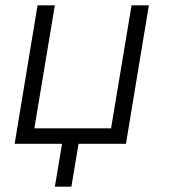

<svg xmlns="http://www.w3.org/2000/svg" viewBox="-20 -540 640 721"><path d="M248 161H186L213 0H35L121 -520H186L109 -58H397L474 -520H539L453 0H275Z"/></svg>

Font: Iosevka Light Extended Oblique
Style: Regular
Weight: 300
Width: 7
Italic angle: -9°
Monospace: yes
Designer: Belleve Invis
Foundry: Belleve Invis
Version: Version 32.5.0; ttfautohint (v1.8.4)